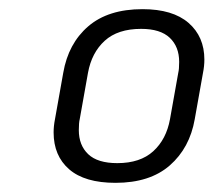

<svg xmlns="http://www.w3.org/2000/svg" viewBox="-20 -724 466 419"><path d="M97 -435Q97 -449 100 -464L118 -565Q129 -629 172.5 -666.5Q216 -704 291 -704Q357 -704 391.5 -674Q426 -644 426 -594Q426 -580 423 -565L405 -464Q394 -401 350.5 -363Q307 -325 232 -325Q165 -325 131 -354.5Q97 -384 97 -435ZM351 -464 369 -565Q371 -573 371 -589Q371 -622 350.5 -641.5Q330 -661 288 -661Q237 -661 208.5 -635Q180 -609 172 -565L154 -464Q152 -456 152 -440Q152 -407 172.5 -387.5Q193 -368 236 -368Q286 -368 314.5 -394Q343 -420 351 -464Z"/></svg>

Font: KoHo
Style: Italic
Weight: 400
Italic angle: -10°
Designer: Cadson Demak & Katatrad Team
Foundry: Cadson Demak Co.,Ltd.
Version: Version 1.000